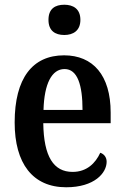

<svg xmlns="http://www.w3.org/2000/svg" viewBox="-20 -782 526 812"><path d="M252 -634C289 -634 320 -652 320 -698C320 -745 289 -762 252 -762C213 -762 185 -745 185 -698C185 -652 213 -634 252 -634ZM260 10C380 10 431 -51 431 -98C431 -118 419 -131 404 -136C384 -92 347 -55 287 -55C207 -55 165 -119 163 -261H448V-306C448 -464 373 -548 251 -548C118 -548 42 -452 42 -264C42 -91 118 10 260 10ZM329 -317H164C167 -428 199 -490 253 -490C308 -490 329 -422 329 -317Z"/></svg>

Font: Noto Serif Sinhala Condensed SemiBold
Style: Regular
Weight: 600
Width: 3
Designer: Jelle Bosma - Monotype Design Team
Foundry: Monotype Imaging Inc.
Version: Version 2.007